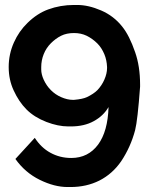

<svg xmlns="http://www.w3.org/2000/svg" viewBox="-20 -747 598 773"><path d="M15 -477Q15 -529 36 -576Q56 -621 91 -655Q130 -693 174 -709Q223 -727 278 -727Q284 -727 284 -727Q288 -727 291 -727Q336 -727 387 -705Q438 -683 472 -640Q501 -604 524 -537Q544 -480 544 -406Q544 -398 544 -398Q534 -262 524 -223Q506 -155 468 -98Q433 -47 380 -20Q328 6 264 6Q259 6 259 6Q256 6 252 6Q199 6 140 -23Q81 -52 42 -107L120 -192Q146 -152 183 -132Q221 -111 267 -111Q335 -111 375 -165Q414 -218 417 -316Q396 -280 357 -259Q319 -238 265 -238Q263 -238 259 -238Q257 -238 255 -238Q214 -238 167 -256Q118 -275 87 -306Q56 -337 35 -383Q15 -426 15 -477ZM278 -614Q248 -614 226 -603Q204 -592 185 -573Q166 -554 156 -529Q146 -504 146 -477Q146 -471 146 -471Q146 -469 146 -467Q146 -448 156 -426Q167 -402 185 -384Q203 -366 226 -356Q251 -345 273 -345Q278 -345 278 -345Q313 -348 330 -356Q357 -369 372 -384Q390 -403 400 -426Q411 -451 411 -473Q411 -475 411 -477Q410 -505 400 -529Q389 -555 372 -572Q353 -591 329 -603Q306 -614 278 -614Z"/></svg>

Font: Oxford Sans
Style: Bold
Weight: 700
Designer: Matt McInerney, Pablo Impallari, Rodrigo Fuenzalida
Foundry: Matt McInerney, Pablo Impallari, Rodrigo Fuenzalida
Version: Version 3.000g; ttfautohint (v1.5) -l 8 -r 28 -G 28 -x 14 -D